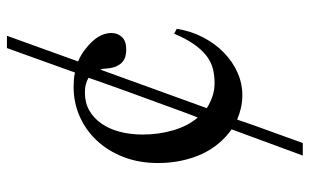

<svg xmlns="http://www.w3.org/2000/svg" viewBox="-186 -501 872 540"><g transform="rotate(-90 250.0 -231.0)"><path d="M439 -169.9Q432.6 -129.4 414.8 -95.5Q397 -61.5 371.8 -37.1Q346.7 -12.7 315.9 1Q285.2 14.6 252.4 14.6Q233.9 14.6 216.8 10.7Q199.7 6.8 183.6 0Q178.2 16.1 173.6 29.3Q168.9 42.5 163.1 59.1Q157.2 75.7 150.9 92.8L117.7 184.6H82.5L156.2 -15.6Q135.3 -30.3 117.7 -50.8Q100.1 -71.3 87.6 -97.7Q75.2 -124 68.4 -155.5Q61.5 -187 61.5 -223.1Q61.5 -276.4 78.6 -320.1Q95.7 -363.8 124.8 -394.8Q153.8 -425.8 192.6 -442.9Q231.4 -460 275.4 -460Q286.1 -460 296.1 -459.2Q306.2 -458.5 315.9 -456.1L384.8 -647.5H419.4L347.2 -447.3Q367.7 -439 383.8 -425.3Q427.2 -391.6 427.2 -353.5Q427.2 -336.4 416 -324.2Q404.8 -312 381.3 -312Q374 -312 365.2 -313.5Q356.4 -314.9 348.4 -320.6Q340.3 -326.2 334.5 -337.6Q328.6 -349.1 327.1 -369.1Q327.1 -378.4 324.2 -384.8L215.8 -85.4Q231 -75.7 248.5 -69.6Q266.1 -63.5 286.6 -63.5Q307.1 -63.5 325.9 -68.1Q344.7 -72.8 361.8 -85.4Q378.9 -98.1 394.8 -120.4Q410.6 -142.6 425.3 -177.2ZM141.6 -265.6Q141.6 -220.7 153.6 -179.7Q165.5 -138.7 189.5 -110.8Q189.9 -110.8 194.8 -124Q199.7 -137.2 207.8 -158.9Q215.8 -180.7 225.8 -208.3Q235.8 -235.8 246.3 -264.4Q256.8 -293 266.8 -320.6Q276.9 -348.1 284.4 -369.9Q292 -391.6 301.3 -418Q293 -422.9 283 -425.5Q272.9 -428.2 258.8 -428.2Q231 -428.2 209.2 -415.8Q187.5 -403.3 172.4 -381.6Q157.2 -359.9 149.4 -330.1Q141.6 -300.3 141.6 -265.6Z"/></g></svg>

Font: Doulos SIL Am
Style: Regular
Weight: 400
Designer: Walt Agee, Victor Gaultney, Peter Martin, Debbi Hosken, Becca Hirsbrunner
Foundry: SIL International
Version: Version 5.000